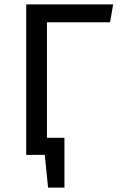

<svg xmlns="http://www.w3.org/2000/svg" viewBox="-20 -709 548 879"><path d="M195 -607V-78H275V150H200L185 0H100V-689H498L484 -607Z"/></svg>

Font: Fira Sans
Style: Regular
Weight: 400
Designer: bBox Type GmbH & Carrois Corporate GbR & Edenspiekermann AG
Foundry: bBox Type GmbH & Carrois Corporate GbR & Edenspiekermann AG
Version: Version 4.301